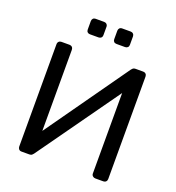

<svg xmlns="http://www.w3.org/2000/svg" viewBox="-157 -1025 1056 1151"><g transform="rotate(20 371.0 -450.0)"><path d="M110 0Q99 0 93 -7Q87 -14 87 -24V-676Q87 -687 93.5 -693.5Q100 -700 110 -700H162Q172 -700 178.5 -693.5Q185 -687 185 -676V-159L558 -686Q561 -690 566.5 -695Q572 -700 583 -700H632Q642 -700 648.5 -693.5Q655 -687 655 -676V-23Q655 -13 648.5 -6.5Q642 0 632 0H581Q571 0 564 -6.5Q557 -13 557 -23V-536L185 -14Q183 -11 177 -5.5Q171 0 160 0ZM425 -801Q414 -801 408 -807Q402 -813 402 -823V-877Q402 -887 408 -893.5Q414 -900 425 -900H479Q489 -900 495.5 -893.5Q502 -887 502 -877V-823Q502 -813 495.5 -807Q489 -801 479 -801ZM255 -801Q245 -801 239 -807Q233 -813 233 -823V-877Q233 -887 239 -893.5Q245 -900 255 -900H310Q320 -900 326.5 -893.5Q333 -887 333 -877V-823Q333 -813 326.5 -807Q320 -801 310 -801Z"/></g></svg>

Font: Rubik Light
Style: Regular
Weight: 400
Version: Version 2.101